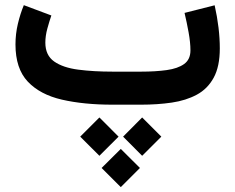

<svg xmlns="http://www.w3.org/2000/svg" viewBox="-20 -416 935 763"><path d="M544.9 50.8 621.1 127 544.9 203.1 469.2 127ZM375 50.8 451.2 127 375 203.1 298.8 127ZM460 175.8 536.1 251.5 460 327.6 383.8 251.5ZM540.5 0H427.2Q313 0 226.1 -20Q139.2 -40 90.3 -91.8Q41.5 -143.6 41.5 -239.3Q41.5 -281.2 51 -321.3Q60.5 -361.3 74.7 -395.5L184.1 -354.5Q176.3 -332 168.2 -302.7Q160.2 -273.4 160.2 -246.6Q160.2 -196.3 195.3 -171.6Q230.5 -147 291 -139.2Q351.6 -131.3 427.2 -131.3H541.5Q598.6 -131.3 642.6 -137.5Q686.5 -143.6 711.7 -161.6Q736.8 -179.7 736.8 -215.8Q736.8 -247.1 729.5 -287.4Q722.2 -327.6 713.4 -364.7L833 -395Q853.5 -303.2 853.5 -223.6Q853.5 -151.9 829.3 -107.4Q805.2 -63 762.2 -39.8Q719.2 -16.6 662.6 -8.3Q606 0 540.5 0Z"/></svg>

Font: Vazirmatn FD NL
Style: Bold
Weight: 700
Designer: Saber Rastikerdar
Foundry: Saber Rastikerdar
Version: Version 33.003